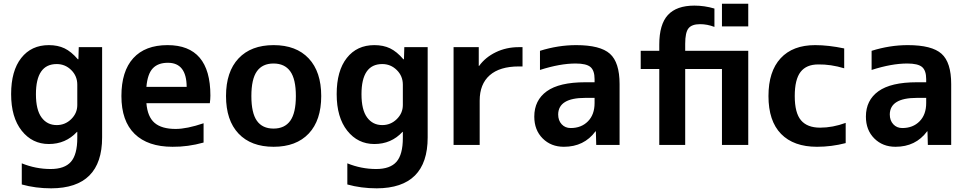

<svg xmlns="http://www.w3.org/2000/svg" viewBox="-20 -770 5137 1020"><path d="M522.5 -519.5V-40Q522.5 229.5 252 230.5Q168.9 230.5 95.7 210V97.7Q169.9 127.9 249 127.9Q323.2 127.9 356.9 89.4Q390.6 50.8 390.6 -37.1V-69.3H388.7Q329.1 -4.9 239.3 -4.9Q151.4 -4.9 95.2 -75.7Q39.1 -146.5 39.1 -270Q39.1 -393.6 92.8 -461.9Q146.5 -530.3 239.3 -530.3Q287.1 -530.3 322.8 -513.2Q358.4 -496.1 393.6 -455.1H396.5L398.4 -519.5ZM170.9 -269.5Q170.9 -186.5 200.7 -146Q230.5 -105.5 281.2 -105.5Q326.2 -105.5 358.4 -137.2Q390.6 -168.9 390.6 -211.9V-320.3Q390.6 -366.2 358.4 -397.9Q326.2 -429.7 281.2 -429.7Q170.9 -429.7 170.9 -269.5Z M757.8 -308.6H971.7Q970.7 -436.5 872.1 -436.5Q819.3 -436.5 791.5 -406.7Q763.7 -377 757.8 -308.6ZM757.8 -221.7Q763.7 -149.4 801.3 -117.2Q838.9 -85 913.1 -85Q972.7 -85 1061.5 -115.2V-12.7Q977.5 10.7 896.5 9.8Q765.6 9.8 695.3 -58.6Q625 -127 625 -259.8Q625 -391.6 688 -460.9Q751 -530.3 870.1 -530.3Q1097.7 -530.3 1097.7 -262.7Q1097.7 -243.2 1094.7 -221.7Z M1247.1 -459.5Q1313.5 -530.3 1433.6 -530.3Q1553.7 -530.3 1620.1 -459.5Q1686.5 -388.7 1686.5 -259.8Q1686.5 -130.9 1620.1 -60.5Q1553.7 9.8 1433.6 9.8Q1313.5 9.8 1247.1 -60.5Q1180.7 -130.9 1180.7 -259.8Q1180.7 -388.7 1247.1 -459.5ZM1344.7 -128.4Q1374 -86.9 1433.1 -86.9Q1492.2 -86.9 1522 -128.4Q1551.8 -169.9 1551.8 -259.8Q1551.8 -349.6 1522 -391.1Q1492.2 -432.6 1433.1 -432.6Q1374 -432.6 1344.7 -391.1Q1315.4 -349.6 1315.4 -259.8Q1315.4 -169.9 1344.7 -128.4Z M2252 -519.5V-40Q2252 229.5 1981.4 230.5Q1898.4 230.5 1825.2 210V97.7Q1899.4 127.9 1978.5 127.9Q2052.7 127.9 2086.4 89.4Q2120.1 50.8 2120.1 -37.1V-69.3H2118.2Q2058.6 -4.9 1968.8 -4.9Q1880.9 -4.9 1824.7 -75.7Q1768.6 -146.5 1768.6 -270Q1768.6 -393.6 1822.3 -461.9Q1876 -530.3 1968.8 -530.3Q2016.6 -530.3 2052.2 -513.2Q2087.9 -496.1 2123 -455.1H2126L2127.9 -519.5ZM1900.4 -269.5Q1900.4 -186.5 1930.2 -146Q1960 -105.5 2010.7 -105.5Q2055.7 -105.5 2087.9 -137.2Q2120.1 -168.9 2120.1 -211.9V-320.3Q2120.1 -366.2 2087.9 -397.9Q2055.7 -429.7 2010.7 -429.7Q1900.4 -429.7 1900.4 -269.5Z M2389.6 -519.5H2523.4V-419.9H2525.4Q2558.6 -465.8 2614.3 -492.7Q2669.9 -519.5 2736.3 -519.5H2755.9V-417H2736.3Q2634.8 -417 2581.5 -370.1Q2528.3 -323.2 2528.3 -235.4V0H2389.6Z M3041 -530.3Q3168.9 -530.3 3220.2 -484.4Q3271.5 -438.5 3271.5 -323.2V0H3147.5L3145.5 -72.3H3143.6Q3083 9.8 2975.6 9.8Q2907.2 9.8 2862.8 -34.7Q2818.4 -79.1 2818.4 -150.4Q2818.4 -237.3 2884.8 -285.2Q2951.2 -333 3088.9 -333H3138.7V-349.6Q3138.7 -395.5 3116.7 -414.1Q3094.7 -432.6 3038.1 -432.6Q2955.1 -432.6 2848.6 -398.4V-500Q2945.3 -530.3 3041 -530.3ZM3138.7 -250H3088.9Q2946.3 -250 2945.3 -162.1Q2945.3 -129.9 2963.9 -109.9Q2982.4 -89.8 3011.7 -89.8Q3068.4 -89.8 3103.5 -125.5Q3138.7 -161.1 3138.7 -222.7Z M3815.4 -629.9V-750H3955.1V-629.9ZM3620.1 -500H3955.1V0H3815.4V-403.3H3620.1V0H3482.4V-403.3H3383.8V-500H3482.4V-533.2Q3482.4 -640.6 3528.3 -690.4Q3574.2 -740.2 3668.9 -740.2Q3722.7 -740.2 3775.4 -724.6V-627Q3737.3 -641.6 3699.2 -641.6Q3655.3 -641.6 3637.7 -619.6Q3620.1 -597.7 3620.1 -537.1Z M4062.5 -259.8Q4062.5 -390.6 4127 -460.4Q4191.4 -530.3 4310.5 -530.3Q4380.9 -530.3 4464.8 -512.7V-407.2Q4393.6 -428.7 4327.1 -427.7Q4263.7 -427.7 4232.9 -387.7Q4202.1 -347.7 4202.1 -259.8Q4202.1 -169.9 4235.4 -130.9Q4268.6 -91.8 4336.9 -91.8Q4403.3 -91.8 4472.7 -117.2V-9.8Q4397.5 9.8 4320.3 9.8Q4196.3 9.8 4129.4 -58.6Q4062.5 -127 4062.5 -259.8Z M4802.7 -530.3Q4930.7 -530.3 4981.9 -484.4Q5033.2 -438.5 5033.2 -323.2V0H4909.2L4907.2 -72.3H4905.3Q4844.7 9.8 4737.3 9.8Q4668.9 9.8 4624.5 -34.7Q4580.1 -79.1 4580.1 -150.4Q4580.1 -237.3 4646.5 -285.2Q4712.9 -333 4850.6 -333H4900.4V-349.6Q4900.4 -395.5 4878.4 -414.1Q4856.4 -432.6 4799.8 -432.6Q4716.8 -432.6 4610.4 -398.4V-500Q4707 -530.3 4802.7 -530.3ZM4900.4 -250H4850.6Q4708 -250 4707 -162.1Q4707 -129.9 4725.6 -109.9Q4744.1 -89.8 4773.4 -89.8Q4830.1 -89.8 4865.2 -125.5Q4900.4 -161.1 4900.4 -222.7Z"/></svg>

Font: Mgen+ 1c bold
Style: Bold
Weight: 700
Designer: [Source Han Sans]
Ryoko NISHIZUKA  (kana & ideographs); Paul D. Hunt (Latin, Greek & Cyrillic); Wenlong ZHANG  (bopomofo
Version: Version 1.059.20150602